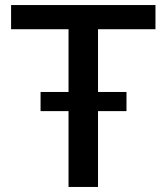

<svg xmlns="http://www.w3.org/2000/svg" viewBox="-20 -742 662 762"><path d="M252 -301V0H369V-301H482V-377H369V-626H597V-722H24V-626H252V-377H141V-301Z"/></svg>

Font: Perun Medium
Style: Regular
Weight: 500
Foundry: Copyright (c) Stefan Peev, Context Ltd, 2016
Version: Version 1.089